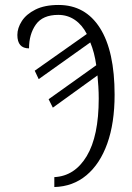

<svg xmlns="http://www.w3.org/2000/svg" viewBox="-20 -744 532 774"><path d="M199 -30Q281 -34 329.5 -114.5Q378 -195 378 -347Q378 -370 376.5 -395Q375 -420 373 -440L193 -310L176 -344L368 -481Q361 -532 344 -573L136 -425L120 -459L330 -607Q311 -644 281.5 -664Q252 -684 215 -684Q152 -684 124.5 -645Q97 -606 97 -549Q50 -549 50 -603Q50 -631 68 -659Q86 -687 123 -705.5Q160 -724 216 -724Q324 -724 383 -631Q442 -538 442 -362Q442 -248 412.5 -165.5Q383 -83 328.5 -37.5Q274 8 199 10Z"/></svg>

Font: Noto Serif ExtraCondensed Light
Style: Regular
Weight: 300
Width: 2
Designer: Monotype Design Team
Foundry: Monotype Imaging Inc.
Version: Version 2.014; ttfautohint (v1.8.4.7-5d5b)